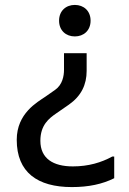

<svg xmlns="http://www.w3.org/2000/svg" viewBox="-20 -572 524 780"><path d="M284 -552C248 -552 220 -528 220 -488C220 -448 248 -424 284 -424C320 -424 348 -448 348 -488C348 -528 320 -552 284 -552ZM332 -356H240V-288C240 -264 234 -228 204 -207L164 -179C132 -157 48 -112 48 -4C48 128 132 188 272 188C340 188 396 176 444 152V64H436C392 88 340 104 276 104C196 104 144 72 144 0C144 -64 179 -91 208 -111L260 -147C310 -182 332 -228 332 -284Z"/></svg>

Font: Kufam Arabic Latin Roman Normal
Style: Regular
Weight: 400
Designer: Wael Morcos & Artur Schmal
Version: Version 1.200;PS 001.200;hotconv 1.0.88;makeotf.lib2.5.64775